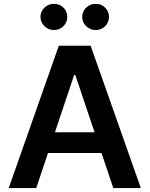

<svg xmlns="http://www.w3.org/2000/svg" viewBox="-20 -961 764 981"><path d="M165.1 0H24.5L280.5 -727.3H443.2L699.6 0H558.9L364.7 -578.1H359ZM169.7 -285.2H553.3V-179.3H169.7ZM255.7 -807.5Q227.6 -807.5 207.2 -827.4Q186.8 -847.3 186.8 -874.3Q186.8 -902.7 207.2 -922.1Q227.6 -941.4 255.7 -941.4Q284.4 -941.4 304.2 -922.1Q323.9 -902.7 323.9 -874.3Q323.9 -847.3 304.2 -827.4Q284.4 -807.5 255.7 -807.5ZM468.8 -807.5Q440.7 -807.5 420.3 -827.4Q399.9 -847.3 399.9 -874.3Q399.9 -902.7 420.3 -922.1Q440.7 -941.4 468.8 -941.4Q497.5 -941.4 517.2 -922.1Q536.9 -902.7 536.9 -874.3Q536.9 -847.3 517.2 -827.4Q497.5 -807.5 468.8 -807.5Z"/></svg>

Font: InterMG SemiBold
Style: Regular
Weight: 600
Designer: Rasmus Andersson
Foundry: rsms
Version: Version 3.019;December 26, 2023;FontCreator 15.0.0.2955 64-b